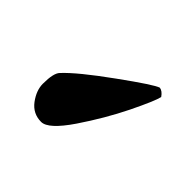

<svg xmlns="http://www.w3.org/2000/svg" viewBox="-51 -700 298 298"><g transform="rotate(-45 98.5 -550.5)"><path d="M168.9 -478.5Q157.7 -481 120.8 -499Q84 -517.1 46.9 -542.2Q9.8 -567.4 9.8 -583Q9.8 -601.1 24.4 -612.1Q39.1 -623 53.7 -623Q77.1 -623 84 -616.2Q104 -597.7 139.6 -548.3Q175.3 -499 177.7 -490.2Q176.8 -483.9 168.9 -478.5Z"/></g></svg>

Font: Crimson
Style: BoldItalic
Weight: 700
Italic angle: -11°
Version: Version 0.8